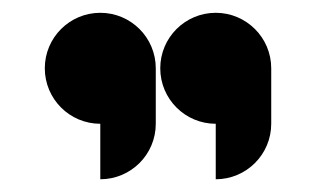

<svg xmlns="http://www.w3.org/2000/svg" viewBox="-20 -556 493 300"><path d="M50 -449.3C50 -401.4 88.8 -362.6 136.7 -362.6V-275.9C184.6 -275.9 223.4 -314.7 223.4 -362.6V-449.3C223.4 -497.2 184.6 -536 136.7 -536C88.8 -536 50 -497.2 50 -449.3ZM230.4 -449.3C230.4 -401.4 269.2 -362.6 317.1 -362.6V-275.9C364.9 -275.9 403.8 -314.7 403.8 -362.6V-449.3C403.8 -497.2 364.9 -536 317.1 -536C269.2 -536 230.4 -497.2 230.4 -449.3Z"/></svg>

Font: OpenLukyanov
Style: Regular
Weight: 400
Designer: Michail Lukyanov
Foundry: book-let.ru
Version: Version 2.1